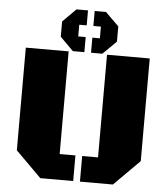

<svg xmlns="http://www.w3.org/2000/svg" viewBox="-58 -914 846 966"><g transform="rotate(5 365.0 -431.0)"><path d="M677.7 -129.4 548.3 0H381.8V-129.4H461.9V-647.9H677.7ZM268.1 -129.4H347.7V0H181.6L51.8 -129.4V-647.9H268.1ZM380.9 -650.9V-727.1H418.9V-786.1H380.9V-861.8H438L505.9 -794.9V-717.8L438 -650.9ZM347.2 -727.1V-650.9H289.1L222.2 -717.8V-794.9L289.1 -861.8H347.2V-786.1H309.6V-727.1Z"/></g></svg>

Font: Black Ops One
Style: Regular
Weight: 400
Designer: James Grieshaber
Foundry: James Grieshaber
Version: Version 1.002